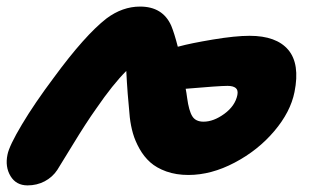

<svg xmlns="http://www.w3.org/2000/svg" viewBox="-34 -499 959 584"><path d="M49.8 64.9Q15.1 64.9 -2 36.6Q-19 8.3 -11.2 -28.8Q-5.9 -55.7 32.7 -120.4Q71.3 -185.1 129.9 -263.2Q224.1 -391.6 290 -442.9Q338.4 -479 392.1 -479Q460.9 -479 486.8 -420.9Q496.6 -397 506.8 -356.9L511.2 -357.9Q544.9 -367.2 613.3 -378.7Q681.6 -390.1 725.1 -390.1Q806.6 -390.1 842.8 -347.4Q878.9 -304.7 861.8 -219.2Q849.6 -158.2 800 -99.9Q750.5 -41.5 679.4 -4.2Q608.4 33.2 539.1 33.2Q502 33.2 471.9 22.5Q441.9 11.7 422.9 -5.4Q403.8 -22.5 390.4 -46.4Q377 -70.3 370.4 -93.3Q363.8 -116.2 360.8 -142.1Q353.5 -214.4 350.1 -283.2Q309.1 -242.2 258.8 -168.9Q228.5 -126.5 186.5 -57.4Q144.5 11.7 140.1 18.1Q125.5 40 101.8 52.5Q78.1 64.9 49.8 64.9ZM535.2 -201.2Q540.5 -162.1 550.8 -145.5Q561 -128.9 585 -128.9Q615.7 -128.9 648.4 -152.8Q681.2 -176.8 688 -210Q690.9 -225.1 682.9 -231.4Q674.8 -237.8 658.2 -237.8Q633.3 -237.8 530.8 -229Q533.2 -216.8 535.2 -201.2Z"/></svg>

Font: Shantell Sans Irregular Bouncy
Style: Italic
Weight: 800
Italic angle: -11.31°
Designer: Stephen Nixon, Anya Danilova, Shantell Martin
Foundry: Arrow Type
Version: Version 1.006;[9816181b4]